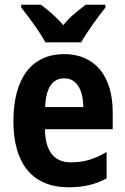

<svg xmlns="http://www.w3.org/2000/svg" viewBox="-20 -786 533 816"><path d="M173 -606H325C348 -648 397 -715 428 -754V-766H344C316 -743 279 -718 249 -679C218 -716 180 -746 154 -766H70V-754C101 -716 152 -646 173 -606ZM253 -556C116 -556 37 -456 37 -270C37 -93 116 10 272 10C335 10 386 -2 433 -28V-140C381 -109 336 -96 281 -96C211 -96 172 -143 171 -237H459V-309C459 -462 384 -556 253 -556ZM253 -453C306 -453 333 -405 334 -331H172C175 -419 207 -453 253 -453Z"/></svg>

Font: Noto Sans Telugu Condensed
Style: Bold
Weight: 700
Width: 3
Designer: Jelle Bosma - Monotype Design Team
Foundry: Monotype Imaging Inc.
Version: Version 2.005